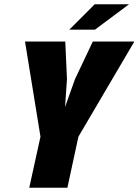

<svg xmlns="http://www.w3.org/2000/svg" viewBox="-20 -886 654 906"><path d="M171 -241 98 -690H288L296 -513L287 -381L334 -513L418 -690H614L350 -241L298 0H118ZM427 -866H589L428 -746H307Z"/></svg>

Font: Decalotype Black Italic
Style: Regular
Weight: 900
Italic angle: -12°
Designer: Alfredo Marco Pradil
Foundry: Alfredo Marco Pradil
Version: Version 1.0